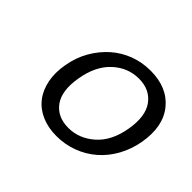

<svg xmlns="http://www.w3.org/2000/svg" viewBox="-92 -819 595 595"><g transform="rotate(45 205.5 -522.0)"><path d="M71 -522Q78 -562 96.5 -594Q115 -626 141 -649Q167 -672 200 -684.5Q233 -697 270 -697Q344 -697 382.5 -649.5Q421 -602 407 -522Q400 -483 382 -450.5Q364 -418 337.5 -395Q311 -372 277.5 -359.5Q244 -347 207 -347Q170 -347 141.5 -359.5Q113 -372 95 -395Q77 -418 70.5 -450.5Q64 -483 71 -522ZM349 -522Q360 -586 335 -620Q310 -654 262 -654Q214 -654 177 -620Q140 -586 129 -522Q118 -458 142.5 -424.5Q167 -391 215 -391Q262 -391 300 -424.5Q338 -458 349 -522Z"/></g></svg>

Font: SVN-Poppins Light
Style: Italic
Weight: 300
Italic angle: -10°
Designer: Ninad Kale (Devanagari), Jonny Pinhorn (Latin)
Foundry: Indian Type Foundry
Version: Version 3.002 2017; ttfautohint (v1.8.3)